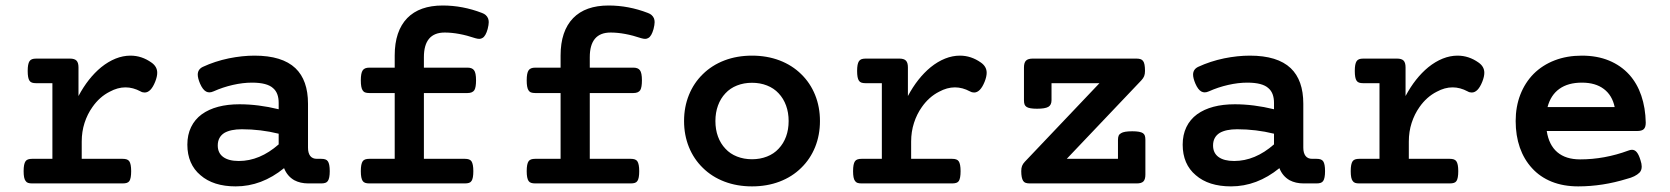

<svg xmlns="http://www.w3.org/2000/svg" viewBox="-20 -663 6036 694"><path d="M169.4 -362.3H110.8Q101.6 -362.3 95.7 -364.3Q89.8 -366.2 86.4 -371.6Q80.1 -380.9 80.1 -406.7Q80.1 -431.6 86.4 -441.4Q89.8 -446.8 95.7 -449Q101.6 -451.2 110.8 -451.2H232.9Q249.5 -451.2 256.6 -443.8Q263.7 -436.5 263.7 -419.4V-315.9Q298.3 -380.9 345.7 -419.9Q371.1 -440.4 397.9 -451.2Q424.8 -461.9 451.7 -461.9Q492.2 -461.9 527.3 -437Q548.3 -422.4 548.3 -399.9Q548.3 -386.2 541 -367.7Q525.4 -328.6 502.9 -328.6Q494.6 -328.6 488.3 -332.5Q460.9 -347.2 433.6 -347.2Q405.3 -347.2 376.5 -331.5Q339.8 -313 314 -275.9Q295.9 -250.5 285.6 -218.8Q275.4 -187 275.4 -151.4V-88.9H423.3Q432.1 -88.9 438 -86.9Q443.8 -85 447.3 -80.1Q454.1 -70.3 454.1 -44.4Q454.1 -18.6 447.8 -8.8Q444.3 -3.9 438.5 -2Q432.6 0 423.3 0H96.2Q86.9 0 81.3 -2Q75.7 -3.9 72.3 -9.3Q65.4 -18.1 65.4 -44.4Q65.4 -70.3 72.3 -80.1Q75.7 -85 81.5 -86.9Q87.4 -88.9 96.2 -88.9H169.4Z M1141.1 -88.9Q1149.9 -88.9 1155.8 -86.9Q1161.6 -85 1165 -80.1Q1171.9 -70.3 1171.9 -44.4Q1171.9 -18.6 1165 -8.8Q1161.6 -3.9 1155.8 -2Q1149.9 0 1141.1 0H1094.2Q1065.4 0 1043.5 -11.7Q1018.1 -26.4 1006.8 -55.2Q925.8 10.7 832 10.7Q751 10.7 704.6 -29.8Q681.2 -49.3 669.2 -77.1Q657.2 -105 657.2 -140.1Q657.2 -175.8 670.7 -203.6Q684.1 -231.4 709.5 -250Q759.8 -286.1 845.7 -286.1Q913.6 -286.1 987.3 -268.1V-291Q987.3 -327.1 967.3 -344.2Q945.8 -364.3 890.6 -364.3Q857.9 -364.3 821.5 -356Q785.2 -347.7 752.4 -333Q743.7 -329.1 736.8 -329.1Q731 -329.1 725.1 -332Q712.9 -338.4 703.1 -360.8Q694.8 -380.4 694.8 -393.1Q694.8 -412.6 713.4 -421.4Q756.3 -441.4 807.1 -452.1Q856 -461.9 899.9 -461.9Q1000 -461.9 1047.9 -416.5Q1093.3 -373 1093.3 -288.1V-129.4Q1093.3 -109.9 1101.3 -99.4Q1109.4 -88.9 1125.5 -88.9ZM987.3 -179.7Q922.4 -195.8 854 -195.8Q814 -195.8 791 -182.6Q767.1 -167.5 767.1 -137.2Q767.1 -109.9 786.9 -95.5Q806.6 -81.1 843.3 -81.1Q918.9 -81.1 987.3 -141.1Z M1406.7 -418.5V-462.4Q1406.7 -550.8 1452.1 -597.7Q1496.6 -643.1 1580.1 -643.1Q1652.3 -643.1 1722.2 -616.2Q1738.3 -610.4 1744.1 -596.7Q1746.6 -590.3 1746.6 -583Q1746.6 -573.7 1742.7 -558.1Q1735.4 -532.2 1724.1 -525.9Q1718.8 -522.5 1712.4 -522.5Q1706.5 -522.5 1698.2 -524.9Q1637.2 -545.4 1587.4 -545.4Q1512.2 -545.4 1512.2 -456.1V-418.5H1669.9Q1686.5 -418.5 1693.4 -409.2Q1700.7 -399.9 1700.7 -372.6Q1700.7 -347.7 1694.8 -337.4Q1688 -326.7 1669.9 -326.7H1512.2V-88.9H1660.2Q1668.9 -88.9 1674.8 -86.9Q1680.7 -85 1684.1 -80.1Q1690.9 -69.8 1690.9 -44.4Q1690.9 -18.6 1684.6 -9.3Q1681.2 -3.9 1675.3 -2Q1669.4 0 1660.2 0H1314.9Q1306.2 0 1300.3 -2Q1294.4 -3.9 1291 -8.8Q1284.2 -18.6 1284.2 -44.4Q1284.2 -70.3 1291 -80.1Q1294.4 -85 1300.3 -86.9Q1306.2 -88.9 1314.9 -88.9H1406.7V-326.7H1314.9Q1305.7 -326.7 1299.8 -328.9Q1293.9 -331.1 1290.5 -336.9Q1284.2 -346.7 1284.2 -372.6Q1284.2 -398.9 1291 -408.7Q1297.4 -418.5 1314.9 -418.5Z M2006.3 -418.5V-462.4Q2006.3 -550.8 2051.8 -597.7Q2096.2 -643.1 2179.7 -643.1Q2252 -643.1 2321.8 -616.2Q2337.9 -610.4 2343.8 -596.7Q2346.2 -590.3 2346.2 -583Q2346.2 -573.7 2342.3 -558.1Q2335 -532.2 2323.7 -525.9Q2318.4 -522.5 2312 -522.5Q2306.2 -522.5 2297.9 -524.9Q2236.8 -545.4 2187 -545.4Q2111.8 -545.4 2111.8 -456.1V-418.5H2269.5Q2286.1 -418.5 2293 -409.2Q2300.3 -399.9 2300.3 -372.6Q2300.3 -347.7 2294.4 -337.4Q2287.6 -326.7 2269.5 -326.7H2111.8V-88.9H2259.8Q2268.6 -88.9 2274.4 -86.9Q2280.3 -85 2283.7 -80.1Q2290.5 -69.8 2290.5 -44.4Q2290.5 -18.6 2284.2 -9.3Q2280.8 -3.9 2274.9 -2Q2269 0 2259.8 0H1914.6Q1905.8 0 1899.9 -2Q1894 -3.9 1890.6 -8.8Q1883.8 -18.6 1883.8 -44.4Q1883.8 -70.3 1890.6 -80.1Q1894 -85 1899.9 -86.9Q1905.8 -88.9 1914.6 -88.9H2006.3V-326.7H1914.6Q1905.3 -326.7 1899.4 -328.9Q1893.6 -331.1 1890.1 -336.9Q1883.8 -346.7 1883.8 -372.6Q1883.8 -398.9 1890.6 -408.7Q1897 -418.5 1914.6 -418.5Z M2520.5 -395Q2553.2 -427.2 2598.6 -444.6Q2644 -461.9 2698.2 -461.9Q2752.4 -461.9 2797.9 -444.6Q2843.3 -427.2 2876 -395Q2908.7 -363.3 2926.3 -319.8Q2943.8 -276.4 2943.8 -225.6Q2943.8 -174.8 2926.3 -131.3Q2908.7 -87.9 2876 -56.2Q2843.3 -23.9 2797.9 -6.6Q2752.4 10.7 2698.2 10.7Q2644 10.7 2598.6 -6.6Q2553.2 -23.9 2520.5 -56.2Q2487.8 -87.9 2470.2 -131.3Q2452.6 -174.8 2452.6 -225.6Q2452.6 -276.4 2470.2 -319.8Q2487.8 -363.3 2520.5 -395ZM2602.1 -125.5Q2619.1 -106.9 2644 -97.2Q2668.9 -87.4 2698.2 -87.4Q2727.5 -87.4 2752.4 -97.2Q2777.3 -106.9 2794.4 -125.5Q2812 -144 2821.3 -169.4Q2830.6 -194.8 2830.6 -225.6Q2830.6 -255.9 2821.3 -281.5Q2812 -307.1 2794.4 -325.7Q2777.3 -344.2 2752.4 -354Q2727.5 -363.8 2698.2 -363.8Q2668.9 -363.8 2644 -354Q2619.1 -344.2 2602.1 -325.7Q2584.5 -307.1 2575.2 -281.5Q2565.9 -255.9 2565.9 -225.6Q2565.9 -194.8 2575.2 -169.4Q2584.5 -144 2602.1 -125.5Z M3167.5 -362.3H3108.9Q3099.6 -362.3 3093.8 -364.3Q3087.9 -366.2 3084.5 -371.6Q3078.1 -380.9 3078.1 -406.7Q3078.1 -431.6 3084.5 -441.4Q3087.9 -446.8 3093.8 -449Q3099.6 -451.2 3108.9 -451.2H3231Q3247.6 -451.2 3254.6 -443.8Q3261.7 -436.5 3261.7 -419.4V-315.9Q3296.4 -380.9 3343.8 -419.9Q3369.1 -440.4 3396 -451.2Q3422.9 -461.9 3449.7 -461.9Q3490.2 -461.9 3525.4 -437Q3546.4 -422.4 3546.4 -399.9Q3546.4 -386.2 3539.1 -367.7Q3523.4 -328.6 3501 -328.6Q3492.7 -328.6 3486.3 -332.5Q3459 -347.2 3431.6 -347.2Q3403.3 -347.2 3374.5 -331.5Q3337.9 -313 3312 -275.9Q3293.9 -250.5 3283.7 -218.8Q3273.4 -187 3273.4 -151.4V-88.9H3421.4Q3430.2 -88.9 3436 -86.9Q3441.9 -85 3445.3 -80.1Q3452.1 -70.3 3452.1 -44.4Q3452.1 -18.6 3445.8 -8.8Q3442.4 -3.9 3436.5 -2Q3430.7 0 3421.4 0H3094.2Q3085 0 3079.3 -2Q3073.7 -3.9 3070.3 -9.3Q3063.5 -18.1 3063.5 -44.4Q3063.5 -70.3 3070.3 -80.1Q3073.7 -85 3079.6 -86.9Q3085.4 -88.9 3094.2 -88.9H3167.5Z M4021 -88.9V-157.2Q4021 -166.5 4023.4 -172.4Q4025.9 -178.2 4032.2 -181.6Q4043 -188.5 4072.8 -188.5Q4101.1 -188.5 4111.3 -181.6Q4116.2 -178.2 4118.2 -172.4Q4120.1 -166.5 4120.1 -157.2V-32.2Q4120.1 -14.6 4113 -7.3Q4106 0 4088.9 0H3702.1Q3693.4 0 3687.5 -2Q3681.6 -3.9 3678.2 -9.3Q3671.4 -20 3671.4 -44.4Q3671.4 -55.7 3674.3 -63.2Q3677.2 -70.8 3684.1 -78.1L3954.1 -362.3H3780.8V-300.8Q3780.8 -283.7 3769.5 -276.9Q3757.8 -270 3728.5 -270Q3700.7 -270 3690.9 -276.4Q3685.5 -279.8 3683.3 -285.6Q3681.2 -291.5 3681.2 -300.8V-418.9Q3681.2 -436.5 3688.5 -443.8Q3695.8 -451.2 3712.9 -451.2H4087.9Q4096.7 -451.2 4102.5 -449.2Q4108.4 -447.3 4111.8 -442.4Q4118.7 -433.6 4118.7 -406.7Q4118.7 -395.5 4115.7 -387.9Q4112.8 -380.4 4105.5 -372.6L3835.9 -88.9Z M4738.8 -88.9Q4747.6 -88.9 4753.4 -86.9Q4759.3 -85 4762.7 -80.1Q4769.5 -70.3 4769.5 -44.4Q4769.5 -18.6 4762.7 -8.8Q4759.3 -3.9 4753.4 -2Q4747.6 0 4738.8 0H4691.9Q4663.1 0 4641.1 -11.7Q4615.7 -26.4 4604.5 -55.2Q4523.4 10.7 4429.7 10.7Q4348.6 10.7 4302.2 -29.8Q4278.8 -49.3 4266.8 -77.1Q4254.9 -105 4254.9 -140.1Q4254.9 -175.8 4268.3 -203.6Q4281.7 -231.4 4307.1 -250Q4357.4 -286.1 4443.4 -286.1Q4511.2 -286.1 4585 -268.1V-291Q4585 -327.1 4564.9 -344.2Q4543.5 -364.3 4488.3 -364.3Q4455.6 -364.3 4419.2 -356Q4382.8 -347.7 4350.1 -333Q4341.3 -329.1 4334.5 -329.1Q4328.6 -329.1 4322.8 -332Q4310.5 -338.4 4300.8 -360.8Q4292.5 -380.4 4292.5 -393.1Q4292.5 -412.6 4311 -421.4Q4354 -441.4 4404.8 -452.1Q4453.6 -461.9 4497.6 -461.9Q4597.7 -461.9 4645.5 -416.5Q4690.9 -373 4690.9 -288.1V-129.4Q4690.9 -109.9 4699 -99.4Q4707 -88.9 4723.1 -88.9ZM4585 -179.7Q4520 -195.8 4451.7 -195.8Q4411.6 -195.8 4388.7 -182.6Q4364.7 -167.5 4364.7 -137.2Q4364.7 -109.9 4384.5 -95.5Q4404.3 -81.1 4440.9 -81.1Q4516.6 -81.1 4585 -141.1Z M4966.3 -362.3H4907.7Q4898.4 -362.3 4892.6 -364.3Q4886.7 -366.2 4883.3 -371.6Q4877 -380.9 4877 -406.7Q4877 -431.6 4883.3 -441.4Q4886.7 -446.8 4892.6 -449Q4898.4 -451.2 4907.7 -451.2H5029.8Q5046.4 -451.2 5053.5 -443.8Q5060.5 -436.5 5060.5 -419.4V-315.9Q5095.2 -380.9 5142.6 -419.9Q5168 -440.4 5194.8 -451.2Q5221.7 -461.9 5248.5 -461.9Q5289.1 -461.9 5324.2 -437Q5345.2 -422.4 5345.2 -399.9Q5345.2 -386.2 5337.9 -367.7Q5322.3 -328.6 5299.8 -328.6Q5291.5 -328.6 5285.2 -332.5Q5257.8 -347.2 5230.5 -347.2Q5202.1 -347.2 5173.3 -331.5Q5136.7 -313 5110.8 -275.9Q5092.8 -250.5 5082.5 -218.8Q5072.3 -187 5072.3 -151.4V-88.9H5220.2Q5229 -88.9 5234.9 -86.9Q5240.7 -85 5244.1 -80.1Q5251 -70.3 5251 -44.4Q5251 -18.6 5244.6 -8.8Q5241.2 -3.9 5235.4 -2Q5229.5 0 5220.2 0H4893.1Q4883.8 0 4878.2 -2Q4872.6 -3.9 4869.1 -9.3Q4862.3 -18.1 4862.3 -44.4Q4862.3 -70.3 4869.1 -80.1Q4872.6 -85 4878.4 -86.9Q4884.3 -88.9 4893.1 -88.9H4966.3Z M5570.8 -189.5Q5578.6 -138.7 5609.1 -112.8Q5639.6 -86.9 5691.4 -86.9Q5779.8 -86.9 5865.7 -118.7Q5873 -121.6 5878.9 -121.6Q5889.2 -121.6 5896.5 -112.5Q5903.8 -103.5 5909.7 -84Q5914.1 -70.8 5914.1 -61Q5914.1 -47.4 5906.2 -39.1Q5890.6 -23.9 5860.8 -16.6Q5772.5 10.7 5684.6 10.7Q5630.9 10.7 5588.6 -6.3Q5546.4 -23.4 5517.6 -55.2Q5488.8 -86.4 5473.6 -129.6Q5458.5 -172.9 5458.5 -225.6Q5458.5 -277.3 5475.3 -320.8Q5492.2 -364.3 5523.4 -396Q5555.2 -427.7 5599.4 -444.8Q5643.6 -461.9 5697.8 -461.9Q5752.9 -461.9 5795.9 -444.1Q5838.9 -426.3 5868.7 -393.6Q5897.5 -361.8 5912.6 -317.4Q5927.7 -272.9 5928.7 -219.7Q5928.7 -203.1 5921.6 -196.3Q5914.6 -189.5 5897.9 -189.5ZM5816.4 -275.9Q5807.6 -318.4 5777.3 -341.3Q5747.1 -364.3 5697.8 -364.3Q5647.9 -364.3 5616.5 -341.8Q5585 -319.3 5573.7 -275.9Z"/></svg>

Font: Courier Prime SemiBold
Style: Regular
Weight: 600
Designer: Alan Dague-Greene
Foundry: Quote-Unquote Apps
Version: Version 1.202